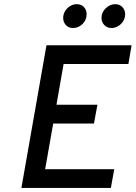

<svg xmlns="http://www.w3.org/2000/svg" viewBox="-20 -922 666 942"><path d="M85 0 208 -700H625.5L610 -608H292L257 -408H458L441 -316H241L201.5 -92H540.5L524 0ZM527.5 -784.5Q505.5 -784.5 491.8 -799Q478 -813.5 478 -834Q478 -862 499 -881.8Q520 -901.5 545 -901.5Q567 -901.5 580.5 -887.2Q594 -873 594 -852Q594 -833.5 584.5 -818.2Q575 -803 559.5 -793.8Q544 -784.5 527.5 -784.5ZM338.5 -784.5Q316.5 -784.5 303.2 -799Q290 -813.5 290 -834Q290 -852.5 299.5 -867.8Q309 -883 324.2 -892.2Q339.5 -901.5 356 -901.5Q379 -901.5 392 -887.2Q405 -873 405 -852Q405 -824 384.8 -804.2Q364.5 -784.5 338.5 -784.5Z"/></svg>

Font: Overpass Medium
Style: Italic
Weight: 500
Italic angle: -10°
Designer: Delve Withrington, Dave Bailey, Thomas Jockin
Foundry: Delve Fonts LLC
Version: Version 4.000